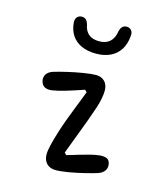

<svg xmlns="http://www.w3.org/2000/svg" viewBox="-119 -901 859 996"><g transform="rotate(15 310.0 -403.0)"><path d="M207.2 -63.2Q207.2 -82 214.7 -113.5Q222.2 -145 236.8 -192Q246.5 -222.7 259.8 -259Q273.2 -295.3 286.8 -329.8Q297.2 -356 307.2 -381.6Q317.2 -407.2 324.5 -426.8L313.7 -437.7Q264.8 -420.7 220.9 -407.5Q177 -394.3 147.2 -390Q124.2 -387.3 109.5 -394.7Q94.8 -402 89.3 -421.5Q83.5 -442.7 93.9 -459.7Q104.3 -476.7 130.3 -484.7Q154.8 -492.3 197.3 -502.3Q239.8 -512.3 282.1 -519.2Q324.3 -526.2 349.7 -526.2Q378.2 -526.2 395.8 -508.4Q413.5 -490.7 413.5 -458.7Q413.5 -441.7 409 -416.7Q404.5 -391.7 394.3 -361.7Q385.3 -333.7 371.7 -296.7Q358 -259.7 344.3 -223.5Q314 -144.8 296 -95.5L306.7 -84.7Q321.8 -88.8 337.9 -93.7Q354 -98.5 370.8 -103.8Q397 -111.7 423.2 -118.3Q449.3 -125 468 -127.3Q494.8 -131 510.7 -125.2Q526.5 -119.5 531 -100.3Q536.2 -78.5 525.2 -62Q514.3 -45.5 490 -37.5Q466.5 -29.8 425.2 -19.7Q383.8 -9.5 341.8 -2.3Q299.8 4.8 272.8 4.8Q254 4.8 239.1 -2.9Q224.2 -10.7 215.7 -26Q207.2 -41.3 207.2 -63.2ZM167 -756.5Q164.8 -776.2 173.8 -787.5Q182.8 -798.8 198.3 -799.5Q213.3 -800 222.4 -791.4Q231.5 -782.8 236 -765.2Q241.3 -734.2 261.6 -716.7Q281.8 -699.2 319 -699.2Q355 -699.2 376 -718.7Q397 -738.2 402.3 -775.2L402.5 -776.3Q405.5 -787.5 410.2 -794.9Q415 -802.3 422.2 -806.1Q429.5 -809.8 439.3 -809.5Q454.8 -808.8 463.7 -797.8Q472.5 -786.8 470.3 -768.5Q467 -725.3 448 -695Q429 -664.7 396.2 -648.8Q363.5 -633 319 -633Q273.2 -633 240.2 -648.2Q207.3 -663.3 188.8 -691Q170.3 -718.7 167 -756.5Z"/></g></svg>

Font: Monaspace Radon Var
Style: Regular
Weight: 400
Designer: Riley Cran and the Lettermatic Team
Version: Version 1.000 (Monaspace Radon Var)